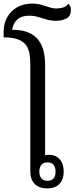

<svg xmlns="http://www.w3.org/2000/svg" viewBox="-38 -1039 413 1064"><path d="M223 5Q179 5 154.5 -19.5Q130 -44 130 -88V-682Q130 -718 124.5 -746Q119 -774 103 -793Q87 -812 57.5 -822Q28 -832 -18 -832V-862Q-18 -907 1.5 -942.5Q21 -978 56.5 -998.5Q92 -1019 138 -1019Q168 -1019 191 -1012.5Q214 -1006 234.5 -999Q255 -992 276 -992Q290 -992 310 -997Q330 -1002 340 -1018Q349 -1011 352 -1002Q355 -993 355 -984Q355 -950 330.5 -937Q306 -924 273 -924Q243 -924 219.5 -931Q196 -938 173 -945Q150 -952 123 -952Q83 -952 59.5 -932.5Q36 -913 29 -874Q83 -874 118 -859.5Q153 -845 174 -818.5Q195 -792 203.5 -756Q212 -720 212 -678V-179Q215 -180 221 -180.5Q227 -181 234 -181Q271 -181 293 -156Q315 -131 315 -88Q315 -45 291.5 -20Q268 5 223 5ZM225 -37Q249 -37 259.5 -51Q270 -65 270 -88Q270 -111 259.5 -125Q249 -139 225 -139Q202 -139 191 -125Q180 -111 180 -88Q180 -65 191 -51Q202 -37 225 -37Z"/></svg>

Font: Noto Serif Thai SemiCondensed
Style: Regular
Weight: 400
Width: 4
Designer: Monotype Design Team
Foundry: Monotype Imaging Inc.
Version: Version 2.002